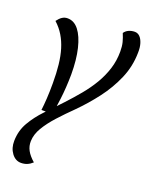

<svg xmlns="http://www.w3.org/2000/svg" viewBox="-169 -825 853 1100"><g transform="rotate(20 257.5 -274.5)"><path d="M100 190Q66 190 43 159Q20 128 21 84Q22 22 51.5 -29Q81 -80 125.5 -126.5Q170 -173 216 -222Q257 -266 293.5 -310Q330 -354 357.5 -400.5Q385 -447 401 -497.5Q417 -548 417 -604Q417 -636 411 -659.5Q405 -683 394 -709Q404 -724 421 -731.5Q438 -739 457 -739Q475 -739 488 -726Q501 -713 508.5 -689Q516 -665 515 -633Q514 -549 481.5 -473.5Q449 -398 398 -331Q347 -264 289 -206Q242 -160 202 -116Q162 -72 137 -30Q112 12 111 53Q110 83 124 109Q138 135 169 162Q154 176 137 183Q120 190 100 190ZM107 -135Q111 -167 113.5 -208.5Q116 -250 116 -301Q116 -363 110.5 -413.5Q105 -464 92.5 -505Q80 -546 59.5 -580Q39 -614 8 -642Q22 -661 36.5 -670.5Q51 -680 69 -680Q109 -680 137.5 -643.5Q166 -607 182 -540.5Q198 -474 198 -384Q197 -302 188.5 -234.5Q180 -167 175 -135Z"/></g></svg>

Font: Sansita Swashed Light Light
Style: Regular
Weight: 300
Version: Version 1.003